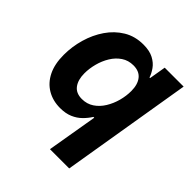

<svg xmlns="http://www.w3.org/2000/svg" viewBox="-203 -690 1033 1033"><g transform="rotate(45 313.5 -173.0)"><path d="M486.8 204.1H340.3L389.2 -84H382.8Q367.7 -59.6 345.9 -38.1Q324.2 -16.6 293.9 -3.7Q263.7 9.3 222.2 9.3Q166.5 9.3 123.8 -16.1Q81.1 -41.5 57.4 -89.6Q33.7 -137.7 33.7 -207Q33.7 -270 51.3 -330.8Q68.8 -391.6 102.8 -441.2Q136.7 -490.7 185.8 -520.3Q234.9 -549.8 298.3 -549.8Q345.2 -549.8 375.2 -533.9Q405.3 -518.1 422.1 -494.1Q439 -470.2 446.3 -447.3H450.7L466.8 -542.5H610.8ZM270.5 -107.9Q309.1 -107.9 338.6 -127.7Q368.2 -147.5 388.2 -180.2Q408.2 -212.9 418.5 -251Q428.7 -289.1 428.7 -326.2Q428.7 -376 406.2 -404.3Q383.8 -432.6 339.4 -432.6Q300.8 -432.6 271.5 -412.8Q242.2 -393.1 222.4 -360.6Q202.6 -328.1 192.6 -290Q182.6 -252 182.6 -215.3Q182.6 -166.5 204.3 -137.2Q226.1 -107.9 270.5 -107.9Z"/></g></svg>

Font: Inter 16pt
Style: Bold Italic
Weight: 700
Italic angle: -9.3988°
Version: Version 4.001;git-66647c0bb